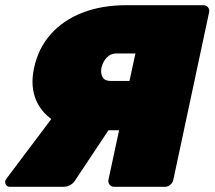

<svg xmlns="http://www.w3.org/2000/svg" viewBox="-36 -720 827 740"><path d="M404 0Q393 0 386.5 -8Q380 -16 382 -27L423 -218H314Q238 -218 183 -248Q128 -278 104 -332Q80 -386 95 -457Q111 -533 159 -587.5Q207 -642 281.5 -671Q356 -700 452 -700H748Q759 -700 765.5 -692Q772 -684 770 -673L632 -27Q630 -16 620.5 -8Q611 0 600 0ZM2 0Q-7 0 -12 -6.5Q-17 -13 -16 -22Q-14 -27 -10 -33L172 -275L392 -233L255 -27Q250 -17 237.5 -8.5Q225 0 207 0ZM390 -408H463L486 -514H413Q390 -514 375 -497.5Q360 -481 355 -459Q351 -437 359.5 -422.5Q368 -408 390 -408Z"/></svg>

Font: Rubik Light Black
Style: Italic
Weight: 900
Italic angle: -12°
Version: Version 2.104